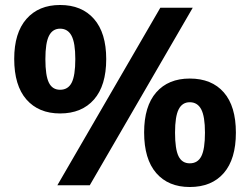

<svg xmlns="http://www.w3.org/2000/svg" viewBox="-20 -743 1004 770"><path d="M37 -507Q37 -611 86 -667Q135 -723 221 -723Q308 -723 357 -667Q406 -611 406 -506Q406 -400 357 -344Q308 -288 221 -288Q135 -288 86 -344Q37 -400 37 -507ZM340 0H210L623 -712H753ZM282 -506Q282 -571 267 -599.5Q252 -628 221 -628Q191 -628 176.5 -599.5Q162 -571 162 -506Q162 -440 176 -411.5Q190 -383 221 -383Q253 -383 267.5 -411.5Q282 -440 282 -506ZM558 -212Q558 -317 606.5 -372.5Q655 -428 741 -428Q829 -428 877.5 -372.5Q926 -317 926 -211Q926 -105 877.5 -49Q829 7 741 7Q655 7 606.5 -49Q558 -105 558 -212ZM802 -211Q802 -276 787 -304.5Q772 -333 741 -333Q711 -333 696.5 -304.5Q682 -276 682 -211Q682 -145 696 -116.5Q710 -88 741 -88Q773 -88 787.5 -116.5Q802 -145 802 -211Z"/></svg>

Font: Muli ExtraBold
Style: Regular
Weight: 800
Designer: Vernon Adams
Foundry: Vernon Adams
Version: Version 2.000